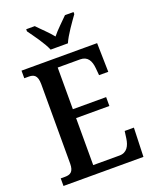

<svg xmlns="http://www.w3.org/2000/svg" viewBox="-168 -1024 893 1117"><g transform="rotate(-20 278.5 -465.5)"><path d="M228 -771H335C354 -816 401 -880 428 -918V-931H375C348 -903 307 -866 281 -833C255 -866 214 -903 188 -931H135V-918C162 -880 210 -816 228 -771ZM27 0H522L528 -179H471L465 -135C459 -91 440 -55 394 -55H231V-346H437V-401H231V-659H370C416 -659 434 -626 438 -579L442 -535H499L495 -714H27V-667H53C84 -667 108 -659 108 -600V-109C108 -58 86 -47 54 -47H27Z"/></g></svg>

Font: Noto Serif Tamil Condensed SemiBold
Style: Regular
Weight: 600
Width: 3
Designer: Indian Type Foundry, Tom Grace, and the Monotype Design Team
Foundry: Monotype Imaging Inc.
Version: Version 2.004